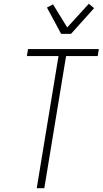

<svg xmlns="http://www.w3.org/2000/svg" viewBox="-20 -994 542 1014"><path d="M174 0 289 -698H122L128 -735H502L496 -698H329L214 0ZM303 -815 228 -954 260 -971 335 -849 449 -974 477 -951 355 -815Z"/></svg>

Font: Iosevka Extralight
Style: Italic
Weight: 200
Italic angle: -9°
Monospace: yes
Designer: Belleve Invis
Foundry: Belleve Invis
Version: Version 32.5.0; ttfautohint (v1.8.4)